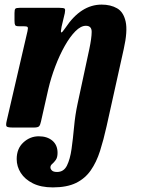

<svg xmlns="http://www.w3.org/2000/svg" viewBox="-20 -554 639 834"><path d="M65.5 -520H238.5Q257.5 -520 261 -516.2Q264.5 -512.5 261.5 -497L247.5 -438Q242.5 -414 246.2 -413Q250 -412 264.5 -433.5Q331.5 -534 421.5 -534Q460.5 -534 488.5 -518Q516.5 -502 525.8 -460.2Q535 -418.5 517.5 -341L443 -5.5Q430 53 414.5 101.8Q399 150.5 374.2 186Q349.5 221.5 310 240.8Q270.5 260 209.5 260Q158 260 123 242.5Q88 225 70.2 197Q52.5 169 52.5 137Q52.5 91.5 81.5 64.8Q110.5 38 148.5 38Q185 38 207.5 57Q230 76 230 110Q230 130 222.2 140.8Q214.5 151.5 206.8 158Q199 164.5 199 173Q199 180 205.5 186.5Q212 193 228 193Q257 193 270.8 165.2Q284.5 137.5 290.8 93Q297 48.5 301.8 -3.2Q306.5 -55 317 -103.5L368 -341Q378 -388.5 378.2 -415.2Q378.5 -442 353 -442Q331 -442 307.2 -418Q283.5 -394 261 -354Q238.5 -314 220 -265.2Q201.5 -216.5 190 -167.5L158 -26Q155 -11.5 150 -5.8Q145 0 127 0H37Q13 0 8.8 -4.8Q4.5 -9.5 9 -28.5L99.5 -419Q103 -433.5 99.5 -436.8Q96 -440 82.5 -440H61.5Q48.5 -440 45.8 -445Q43 -450 43 -464V-497Q43 -512.5 46.8 -516.2Q50.5 -520 65.5 -520Z"/></svg>

Font: Besley* Narrow
Style: Bold Italic
Weight: 700
Width: 4
Italic angle: -13°
Designer: Owen Earl
Foundry: indestructible type*
Version: Version 3.000; ttfautohint (v1.8.3)